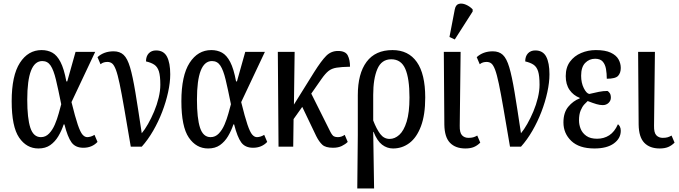

<svg xmlns="http://www.w3.org/2000/svg" viewBox="-20 -829 3835 1085"><path d="M197 10Q130 10 88 -51.5Q46 -113 46 -257Q46 -402 92.5 -474Q139 -546 215 -546Q249 -546 275.5 -531.5Q302 -517 322 -478.5Q342 -440 355 -369H360L407 -536H518L384 -252Q405 -167 419.5 -124.5Q434 -82 446.5 -68Q459 -54 473 -54Q481 -54 492 -57Q503 -60 514 -67L531 -27Q500 6 451 6Q406 6 384 -24.5Q362 -55 344 -126H340Q328 -90 309.5 -59Q291 -28 264 -9Q237 10 197 10ZM211 -54Q238 -54 257.5 -74.5Q277 -95 290 -125.5Q303 -156 311.5 -187Q320 -218 326 -240Q309 -325 296 -379Q283 -433 266 -458.5Q249 -484 219 -484Q134 -484 134 -266Q134 -160 151.5 -107Q169 -54 211 -54Z M719 0Q697 -130 682 -216.5Q667 -303 656 -355.5Q645 -408 635 -434.5Q625 -461 614 -470Q603 -479 587 -479Q577 -479 567.5 -476.5Q558 -474 548 -466L531 -506Q567 -539 622 -539Q657 -539 678.5 -519Q700 -499 715 -448.5Q730 -398 745 -307.5Q760 -217 781 -76Q798 -96 816.5 -128.5Q835 -161 851 -199Q867 -237 876.5 -276.5Q886 -316 886 -350Q886 -400 878 -425.5Q870 -451 852.5 -463Q835 -475 805 -482Q805 -511 820.5 -527.5Q836 -544 862 -544Q905 -544 923.5 -509Q942 -474 942 -409Q942 -363 930 -308Q918 -253 896.5 -197Q875 -141 845.5 -90Q816 -39 781 0Z M1156 10Q1089 10 1047 -51.5Q1005 -113 1005 -257Q1005 -402 1051.5 -474Q1098 -546 1174 -546Q1208 -546 1234.5 -531.5Q1261 -517 1281 -478.5Q1301 -440 1314 -369H1319L1366 -536H1477L1343 -252Q1364 -167 1378.5 -124.5Q1393 -82 1405.5 -68Q1418 -54 1432 -54Q1440 -54 1451 -57Q1462 -60 1473 -67L1490 -27Q1459 6 1410 6Q1365 6 1343 -24.5Q1321 -55 1303 -126H1299Q1287 -90 1268.5 -59Q1250 -28 1223 -9Q1196 10 1156 10ZM1170 -54Q1197 -54 1216.5 -74.5Q1236 -95 1249 -125.5Q1262 -156 1270.5 -187Q1279 -218 1285 -240Q1268 -325 1255 -379Q1242 -433 1225 -458.5Q1208 -484 1178 -484Q1093 -484 1093 -266Q1093 -160 1110.5 -107Q1128 -54 1170 -54Z M1554 0 1550 -536H1645L1641 -238L1755 -421Q1796 -486 1823.5 -513.5Q1851 -541 1890 -541Q1932 -541 1945 -516Q1958 -491 1958 -452Q1909 -451 1881.5 -446.5Q1854 -442 1836 -427.5Q1818 -413 1797 -383L1739 -300L1847 -84Q1858 -63 1867 -58.5Q1876 -54 1889 -54Q1910 -54 1928 -67L1945 -27Q1932 -14 1911.5 -4Q1891 6 1862 6Q1820 6 1801.5 -11Q1783 -28 1767 -60L1688 -225L1639 -156L1637 0Z M1999 236 2002 -66V-291Q2002 -413 2051.5 -479.5Q2101 -546 2198 -546Q2288 -546 2335.5 -478.5Q2383 -411 2383 -278Q2383 -180 2359 -116Q2335 -52 2294 -21Q2253 10 2201 10Q2167 10 2139 -11.5Q2111 -33 2091 -84H2089L2094 236ZM2182 -44Q2211 -44 2236.5 -67Q2262 -90 2278 -141.5Q2294 -193 2294 -278Q2294 -385 2270.5 -439.5Q2247 -494 2191 -494Q2136 -494 2112.5 -439Q2089 -384 2089 -293V-148Q2108 -99 2129 -71.5Q2150 -44 2182 -44Z M2610 10Q2554 10 2523 -22Q2492 -54 2491 -125L2488 -536H2583L2578 -119Q2577 -79 2591 -64.5Q2605 -50 2627 -50Q2643 -50 2654 -53Q2665 -56 2677 -63L2694 -23Q2677 -6 2657.5 2Q2638 10 2610 10ZM2550 -606 2520 -620 2550 -776Q2555 -802 2573 -807Q2591 -812 2613 -802.5Q2635 -793 2651 -776V-764Z M2862 0Q2840 -130 2825 -216.5Q2810 -303 2799 -355.5Q2788 -408 2778 -434.5Q2768 -461 2757 -470Q2746 -479 2730 -479Q2720 -479 2710.5 -476.5Q2701 -474 2691 -466L2674 -506Q2710 -539 2765 -539Q2800 -539 2821.5 -519Q2843 -499 2858 -448.5Q2873 -398 2888 -307.5Q2903 -217 2924 -76Q2941 -96 2959.5 -128.5Q2978 -161 2994 -199Q3010 -237 3019.5 -276.5Q3029 -316 3029 -350Q3029 -400 3021 -425.5Q3013 -451 2995.5 -463Q2978 -475 2948 -482Q2948 -511 2963.5 -527.5Q2979 -544 3005 -544Q3048 -544 3066.5 -509Q3085 -474 3085 -409Q3085 -363 3073 -308Q3061 -253 3039.5 -197Q3018 -141 2988.5 -90Q2959 -39 2924 0Z M3339 10Q3253 10 3208.5 -32.5Q3164 -75 3164 -137Q3164 -193 3191.5 -226Q3219 -259 3256 -273V-276Q3220 -290 3198.5 -321Q3177 -352 3177 -399Q3177 -448 3201 -480.5Q3225 -513 3264 -529.5Q3303 -546 3347 -546Q3400 -546 3431 -531.5Q3462 -517 3475 -494Q3488 -471 3488 -445Q3488 -417 3473 -400.5Q3458 -384 3409 -384Q3409 -413 3404.5 -439Q3400 -465 3386 -481Q3372 -497 3343 -497Q3310 -497 3287 -473.5Q3264 -450 3264 -401Q3264 -361 3279 -331Q3294 -301 3310 -298Q3339 -305 3364 -310Q3389 -315 3413 -315Q3419 -312 3425.5 -303Q3432 -294 3432 -277Q3432 -260 3419 -247.5Q3406 -235 3386 -235Q3370 -235 3351 -240.5Q3332 -246 3301 -258Q3294 -252 3282 -239Q3270 -226 3261 -204Q3252 -182 3252 -149Q3252 -124 3261.5 -100.5Q3271 -77 3293.5 -61Q3316 -45 3354 -45Q3393 -45 3423 -64.5Q3453 -84 3472 -127Q3478 -123 3483 -113.5Q3488 -104 3488 -90Q3488 -47 3449 -18.5Q3410 10 3339 10Z M3708 10Q3652 10 3621 -22Q3590 -54 3589 -125L3586 -536H3681L3676 -119Q3675 -79 3689 -64.5Q3703 -50 3725 -50Q3741 -50 3752 -53Q3763 -56 3775 -63L3792 -23Q3775 -6 3755.5 2Q3736 10 3708 10Z"/></svg>

Font: Noto Serif ExtraCondensed
Style: Regular
Weight: 400
Width: 2
Designer: Monotype Design Team
Foundry: Monotype Imaging Inc.
Version: Version 2.015